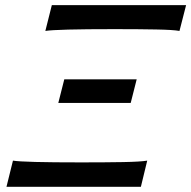

<svg xmlns="http://www.w3.org/2000/svg" viewBox="-20 -718 735 738"><path d="M545.9 -100.6 521.5 0H4.9L29.8 -100.6Q70.3 -93.8 291.5 -93.8Q386.2 -93.8 453.1 -95Q520 -96.2 545.9 -100.6ZM154.3 -599.1 179.2 -698.2H695.3L669.9 -599.1Q646 -603.5 580.1 -604.7Q514.2 -606 419.4 -606Q197.8 -606 154.3 -599.1ZM227.1 -413.1H505.4L482.4 -322.3H204.1Z"/></svg>

Font: Lesson One Medium
Style: Italic
Weight: 500
Italic angle: -14°
Designer: But Ko, Victor Gaultney, Annie Olsen, Julie Remington, Don Collingsworth, Eric Hays, Becca Hirsbrunner
Version: Version 1.100